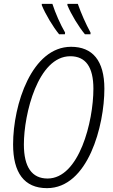

<svg xmlns="http://www.w3.org/2000/svg" viewBox="-20 -967 585 997"><path d="M421 -789H450V-798C425 -844 402 -896 384 -947H330V-940C349 -893 388 -829 421 -789ZM287 -789H317L318 -798C293 -841 268 -898 252 -947H197V-940C216 -893 255 -828 287 -789ZM224 10C438 10 522 -316 522 -506C522 -653 460 -724 349 -724C146 -724 48 -426 48 -217C48 -71 105 10 224 10ZM227 -40C146 -40 104 -99 104 -217C104 -375 177 -675 345 -675C425 -675 465 -619 465 -506C465 -336 391 -40 227 -40Z"/></svg>

Font: Noto Sans Condensed Light
Style: Italic
Weight: 300
Width: 3
Italic angle: -12°
Designer: Monotype Design Team
Foundry: Monotype Imaging Inc.
Version: Version 2.013